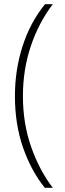

<svg xmlns="http://www.w3.org/2000/svg" viewBox="-20 -735 309 913"><path d="M51 -278Q51 -403 87.5 -516Q124 -629 194 -715H231Q164 -627 126.5 -515.5Q89 -404 89 -278Q89 -147 128.5 -35.5Q168 76 231 158H193Q129 79 90 -32Q51 -143 51 -278Z"/></svg>

Font: Noto Sans Myanmar UI ExtraCondensed ExtraLight
Style: Regular
Weight: 200
Width: 2
Designer: Monotype Design Team
Foundry: Monotype Imaging Inc.
Version: Version 2.103; ttfautohint (v1.8.4.7-5d5b)